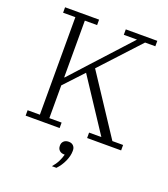

<svg xmlns="http://www.w3.org/2000/svg" viewBox="-164 -814 1019 1162"><g transform="rotate(20 345.5 -232.5)"><path d="M53 -35H132V-663H53V-698H272V-663H193V-298H196L306 -419L529 -663H444V-698H647V-663H581L350 -413L599 -35H668V0H449V-35H528L308 -369L193 -246V-35H272V0H53ZM307 233Q327 210 338.5 187Q350 164 356 141H354Q333 141 321.5 130Q310 119 310 101V98Q310 81 321.5 70Q333 59 353 59Q372 59 383 70.5Q394 82 394 99V105Q394 135 378 170.5Q362 206 336 233H307Z"/></g></svg>

Font: IBM Plex Serif Light
Style: Regular
Weight: 300
Designer: Mike Abbink, Paul van der Laan, Pieter van Rosmalen
Foundry: Bold Monday
Version: Version 3.001